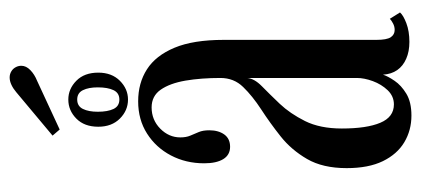

<svg xmlns="http://www.w3.org/2000/svg" viewBox="-246 -574 831 378"><g transform="rotate(-90 169.0 -384.5)"><path d="M131 10.5Q102 10.5 78.5 -3.5Q55 -17.5 41.2 -45.8Q27.5 -74 27.5 -117Q27.5 -164 45.5 -195Q63.5 -226 90 -247Q116.5 -268 143 -285.2Q169.5 -302.5 187.2 -320.8Q205 -339 205 -365.5Q205 -403.5 199.8 -434.2Q194.5 -465 182 -483Q169.5 -501 147 -501Q122.5 -501 105.2 -484Q88 -467 88 -444.5Q88 -433 91.5 -424.8Q95 -416.5 98.5 -408.2Q102 -400 102 -387.5Q102 -369.5 93.8 -358Q85.5 -346.5 69.5 -346.5Q53.5 -346.5 45.2 -360Q37 -373.5 37 -397.5Q37 -433.5 52.5 -463Q68 -492.5 95.5 -510Q123 -527.5 159 -527.5Q195 -527.5 222 -510.2Q249 -493 264.5 -456Q280 -419 280 -359V-58.5Q280 -38 285.2 -30.2Q290.5 -22.5 299.5 -22.5Q306.5 -22.5 312.5 -25.8Q318.5 -29 321.5 -32L334 -12Q328.5 -5.5 312.8 0.5Q297 6.5 276 6.5Q257 6.5 242.8 0.2Q228.5 -6 220.5 -17.5Q212.5 -29 211.5 -45.5Q208.5 -36 199.5 -22.8Q190.5 -9.5 174 0.5Q157.5 10.5 131 10.5ZM153 -24Q169 -24 180.8 -36.2Q192.5 -48.5 198.8 -65.5Q205 -82.5 205 -97V-313Q204 -299 188.8 -284Q173.5 -269 154.2 -248.8Q135 -228.5 120.2 -199Q105.5 -169.5 105.5 -126.5Q105.5 -77.5 116.8 -50.8Q128 -24 153 -24ZM162.5 -547.5Q141 -547.5 125 -563.5Q109 -579.5 109 -606Q109 -633.5 125 -649.2Q141 -665 162.5 -665Q183.5 -665 199.5 -649.2Q215.5 -633.5 215.5 -606Q215.5 -579.5 199.5 -563.5Q183.5 -547.5 162.5 -547.5ZM162.5 -564.5Q175.5 -564.5 181 -576Q186.5 -587.5 186.5 -607Q186.5 -625 181 -636.2Q175.5 -647.5 162.5 -647.5Q149.5 -647.5 144 -636.2Q138.5 -625 138.5 -607Q138.5 -587.5 144 -576Q149.5 -564.5 162.5 -564.5ZM103.5 -682 91.5 -696 177 -767.5Q184 -773.5 191.5 -777Q199 -780.5 206 -780.5Q212.5 -780.5 218 -777.2Q223.5 -774 226.5 -768Q229 -763 229 -757.5Q229 -748 220.5 -739.8Q212 -731.5 199.5 -726.5Z"/></g></svg>

Font: Imbue 48pt
Style: Regular
Weight: 400
Designer: Tyler Finck
Foundry: Etcetera Type Company
Version: Version 1.102